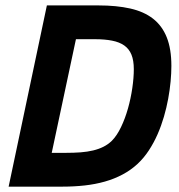

<svg xmlns="http://www.w3.org/2000/svg" viewBox="-20 -696 668 716"><path d="M619.1 -450.2Q619.1 -423.3 616.2 -392.1Q613.3 -360.8 607.2 -327.6Q601.1 -294.4 591.3 -260.7Q581.5 -227.1 567.6 -195.3Q553.7 -163.6 535.2 -135.3Q516.6 -106.9 493.2 -85Q467.8 -61.5 437 -45.2Q406.2 -28.8 370.8 -18.8Q335.4 -8.8 295.9 -4.4Q256.3 0 213.9 0H12.2L154.8 -675.8H347.2Q414.6 -675.8 465.6 -664.3Q516.6 -652.8 550.5 -626.5Q584.5 -600.1 601.8 -556.9Q619.1 -513.7 619.1 -450.2ZM225.1 -126Q255.4 -126 280.8 -127.9Q306.2 -129.9 327.4 -135Q348.6 -140.1 365.7 -148.7Q382.8 -157.2 397 -170.9Q416 -189.9 431.4 -222.2Q446.8 -254.4 457.3 -291.7Q467.8 -329.1 473.4 -367.7Q479 -406.2 479 -438Q479 -470.7 470.2 -492.2Q461.4 -513.7 443.4 -526.4Q425.3 -539.1 397.9 -544.4Q370.6 -549.8 334 -549.8H263.2L172.9 -126Z"/></svg>

Font: Clear Sans
Style: Bold Italic
Weight: 700
Italic angle: -12°
Foundry: Intel Corporation
Version: Version 1.00